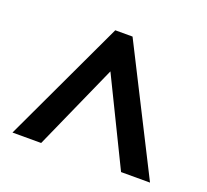

<svg xmlns="http://www.w3.org/2000/svg" viewBox="-86 -818 698 648"><g transform="rotate(20 263.5 -494.5)"><path d="M17 -273 225 -716H287L511 -273H407L257 -580L120 -273Z"/></g></svg>

Font: Noto Sans Khmer UI SemiCondensed SemiBold
Style: Regular
Weight: 600
Width: 4
Designer: Danh Hong and the Monotype Design Team
Foundry: Monotype Imaging Inc.
Version: Version 2.002; ttfautohint (v1.8.4.7-5d5b)